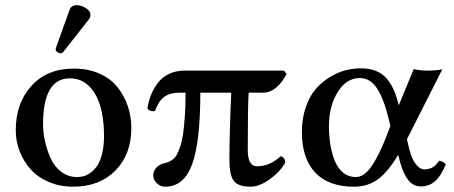

<svg xmlns="http://www.w3.org/2000/svg" viewBox="-20 -701 1729 731"><path d="M246.1 -402.8Q144 -402.8 144 -228Q144 -196.8 151.1 -164.1Q158.2 -131.3 172.4 -99.4Q186.5 -67.4 212.9 -47.1Q239.3 -26.9 273.9 -26.9Q288.1 -26.9 301.3 -31Q314.5 -35.2 328.4 -46.1Q342.3 -57.1 352.5 -73.7Q362.8 -90.3 369.4 -118.4Q376 -146.5 376 -182.1Q376 -287.1 341.1 -345Q306.2 -402.8 246.1 -402.8ZM40 -205.1Q40 -308.1 99.6 -374Q159.2 -439.9 261.2 -439.9Q315.9 -439.9 358.9 -420.7Q401.9 -401.4 427.5 -368.9Q453.1 -336.4 466.6 -296.9Q480 -257.3 480 -213.9Q480 -113.3 419.4 -51.8Q358.9 9.8 258.8 9.8Q208 9.8 166 -8.1Q124 -25.9 96.9 -56.2Q69.8 -86.4 54.9 -124.8Q40 -163.1 40 -205.1ZM272.9 -681.2Q289.6 -681.2 306.9 -670.2Q324.2 -659.2 324.2 -645Q324.2 -634.8 318.8 -627.9L223.1 -505.9Q217.3 -498 210.9 -498Q205.1 -498 198.5 -502.7Q191.9 -507.3 191.9 -512.2Q191.9 -515.1 193.8 -521L245.1 -664.1Q251 -681.2 272.9 -681.2Z M1060.5 -432.1 1071.3 -419.9Q1056.6 -389.6 1033 -368.9Q1009.3 -348.1 979.5 -348.1H926.8Q923.3 -306.2 923.3 -129.9Q923.3 -67.9 958.5 -67.9Q1006.8 -67.9 1048.3 -106Q1063 -104.5 1066.4 -83Q1048.3 -48.8 1008.3 -19.5Q968.3 9.8 934.6 9.8Q887.2 9.8 870.4 -12Q853.5 -33.7 853.5 -91.8Q853.5 -190.4 860.4 -348.1H742.7Q742.7 -162.1 711.7 -76.2Q680.7 9.8 608.4 9.8Q591.3 9.8 577.4 -3.2Q563.5 -16.1 563.5 -34.2Q563.5 -48.3 574.2 -61.3Q585 -74.2 603.5 -79.1Q614.3 -81.5 620.8 -84Q627.4 -86.4 637.2 -93.5Q647 -100.6 652.8 -111.3Q658.7 -122.1 665.8 -142.1Q672.9 -162.1 676.8 -189.2Q680.7 -216.3 683.6 -256.6Q686.5 -296.9 686.5 -348.1H663.6Q626.5 -348.1 604.7 -331.8Q583 -315.4 570.3 -278.8Q562 -275.9 552.2 -279.5Q542.5 -283.2 541.5 -289.1Q544.9 -313.5 554 -336.9Q563 -360.4 578.9 -382.6Q594.7 -404.8 621.3 -418.5Q647.9 -432.1 681.6 -432.1Z M1232.4 -221.2Q1232.4 -182.6 1238 -149.2Q1243.7 -115.7 1255.1 -87.6Q1266.6 -59.6 1286.9 -43.2Q1307.1 -26.9 1334.5 -26.9Q1365.2 -26.9 1392.8 -65.4Q1420.4 -104 1449.2 -176.8L1466.3 -221.2L1460.4 -246.1Q1441.9 -323.2 1416 -363.5Q1390.1 -403.8 1350.1 -403.8Q1298.3 -403.8 1265.4 -350.1Q1232.4 -296.4 1232.4 -221.2ZM1129.4 -198.2Q1129.4 -250 1144 -292.5Q1158.7 -335 1181.9 -361.8Q1205.1 -388.7 1235.4 -407.2Q1265.6 -425.8 1295.2 -433.3Q1324.7 -440.9 1354 -440.9Q1387.7 -440.9 1412.8 -430.4Q1438 -419.9 1454.3 -399.4Q1470.7 -378.9 1480.7 -355.2Q1490.7 -331.5 1498 -299.8L1555.2 -438Q1579.1 -432.1 1606.4 -432.1Q1639.2 -432.1 1664.1 -437L1529.3 -170.9L1539.1 -129.9Q1547.9 -95.2 1563.5 -75.7Q1579.1 -56.2 1594.2 -56.2Q1612.3 -56.2 1625.7 -63Q1639.2 -69.8 1651.4 -88.9Q1667.5 -87.4 1677.2 -75.2Q1659.7 -32.2 1637 -11.7Q1614.3 8.8 1582 8.8Q1554.2 8.8 1535.4 -14.2Q1516.6 -37.1 1503.4 -83L1496.1 -111.8Q1456.1 -44.9 1417.7 -17.6Q1379.4 9.8 1328.1 9.8Q1230.5 9.8 1179.9 -44.2Q1129.4 -98.1 1129.4 -198.2Z"/></svg>

Font: Common Serif Medium
Style: Regular
Weight: 500
Designer: Philipp H. Poll, Khaled Hosny
Foundry: Stefan Peev, Context Ltd.
Version: Version 1.026